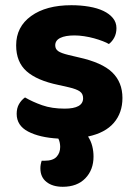

<svg xmlns="http://www.w3.org/2000/svg" viewBox="-20 -517 523 737"><path d="M450 -141Q450 -84 417 -45.5Q384 -7 318 7Q329 24 334 43.5Q339 63 339 84Q339 135 307.5 167.5Q276 200 221 200Q182 200 158.5 181.5Q135 163 135 129Q135 115 140 100H151Q183 100 197 85Q211 70 211 47Q211 40 209.5 31.5Q208 23 204 15Q132 11 88 -12Q44 -35 44 -80Q44 -102 53 -117.5Q62 -133 76 -143Q105 -126 142 -113Q179 -100 228 -100Q299 -100 299 -140Q299 -157 286.5 -166Q274 -175 244 -182L204 -191Q122 -208 82 -243.5Q42 -279 42 -343Q42 -414 99.5 -455.5Q157 -497 254 -497Q290 -497 322 -491.5Q354 -486 377 -475Q400 -464 413.5 -447.5Q427 -431 427 -409Q427 -389 419 -373.5Q411 -358 398 -348Q390 -353 374.5 -359Q359 -365 341 -370Q323 -375 303 -378Q283 -381 266 -381Q231 -381 211.5 -371.5Q192 -362 192 -343Q192 -329 203 -321Q214 -313 243 -306L281 -297Q372 -277 411 -239Q450 -201 450 -141Z"/></svg>

Font: Baloo 2
Style: Bold
Weight: 700
Designer: Sarang Kulkarni and Ek Type
Foundry: Ek Type
Version: Version 1.640;hotconv 1.0.111;makeotfexe 2.5.65597; ttfautoh